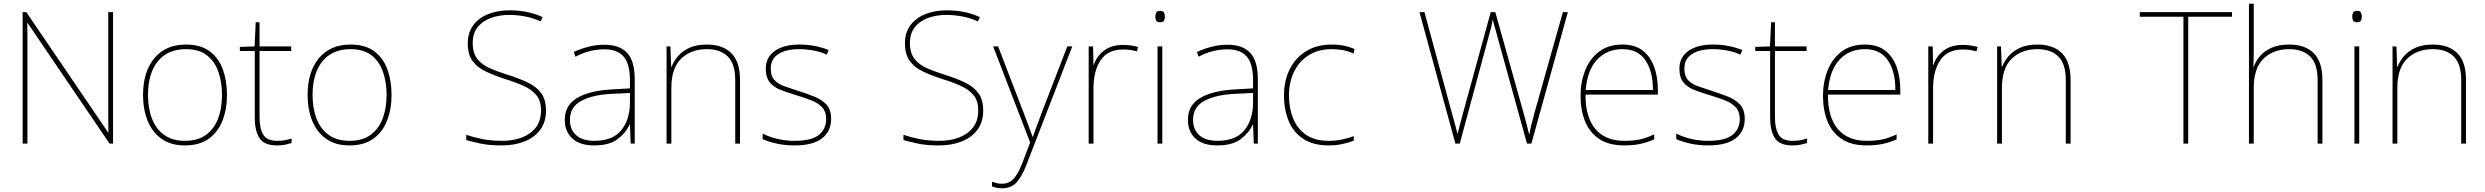

<svg xmlns="http://www.w3.org/2000/svg" viewBox="-20 -780 13500 1043"><path d="M594 0H575L130 -655H128Q129 -612 129 -577Q129 -542 129 -502V0H103V-714H123L567 -61H569Q568 -99 568 -138Q568 -177 568 -211V-714H594Z M1213 -264Q1213 -187 1188.5 -124.5Q1164 -62 1113.5 -26Q1063 10 984 10Q908 10 857.5 -26Q807 -62 782 -124Q757 -186 757 -264Q757 -390 818.5 -464Q880 -538 990 -538Q1070 -538 1119 -501.5Q1168 -465 1190.5 -403Q1213 -341 1213 -264ZM784 -264Q784 -191 806 -134.5Q828 -78 872.5 -46.5Q917 -15 984 -15Q1054 -15 1098.5 -47Q1143 -79 1164.5 -135.5Q1186 -192 1186 -264Q1186 -333 1166.5 -389.5Q1147 -446 1104 -479.5Q1061 -513 990 -513Q891 -513 837.5 -447Q784 -381 784 -264Z M1485 -15Q1510 -15 1529 -18.5Q1548 -22 1564 -28V-3Q1548 2 1529.5 6Q1511 10 1485 10Q1415 10 1389.5 -30Q1364 -70 1364 -140V-503H1283V-525L1363 -528L1369 -659H1390V-528H1562V-503H1390V-143Q1390 -82 1410 -48.5Q1430 -15 1485 -15Z M2107 -264Q2107 -187 2082.5 -124.5Q2058 -62 2007.5 -26Q1957 10 1878 10Q1802 10 1751.5 -26Q1701 -62 1676 -124Q1651 -186 1651 -264Q1651 -390 1712.5 -464Q1774 -538 1884 -538Q1964 -538 2013 -501.5Q2062 -465 2084.5 -403Q2107 -341 2107 -264ZM1678 -264Q1678 -191 1700 -134.5Q1722 -78 1766.5 -46.5Q1811 -15 1878 -15Q1948 -15 1992.5 -47Q2037 -79 2058.5 -135.5Q2080 -192 2080 -264Q2080 -333 2060.5 -389.5Q2041 -446 1998 -479.5Q1955 -513 1884 -513Q1785 -513 1731.5 -447Q1678 -381 1678 -264Z M2946 -180Q2946 -116 2913.5 -73.5Q2881 -31 2826.5 -10.5Q2772 10 2707 10Q2638 10 2593.5 0.5Q2549 -9 2513 -19V-48Q2553 -34 2600.5 -24.5Q2648 -15 2709 -15Q2766 -15 2813.5 -32.5Q2861 -50 2890 -86.5Q2919 -123 2919 -181Q2919 -231 2895 -261.5Q2871 -292 2826.5 -312.5Q2782 -333 2720 -352Q2662 -371 2617 -392.5Q2572 -414 2546.5 -449.5Q2521 -485 2521 -544Q2521 -604 2551.5 -644Q2582 -684 2633.5 -704Q2685 -724 2748 -724Q2795 -724 2839.5 -715.5Q2884 -707 2928 -687L2917 -664Q2871 -684 2828.5 -691.5Q2786 -699 2746 -699Q2693 -699 2648 -683Q2603 -667 2575.5 -633.5Q2548 -600 2548 -546Q2548 -492 2573 -460Q2598 -428 2640.5 -409.5Q2683 -391 2734 -375Q2798 -355 2845.5 -332.5Q2893 -310 2919.5 -274.5Q2946 -239 2946 -180Z M3264 -537Q3346 -537 3387 -492.5Q3428 -448 3428 -350V0H3406L3402 -103H3400Q3379 -57 3334 -23.5Q3289 10 3208 10Q3129 10 3088.5 -28Q3048 -66 3048 -129Q3048 -208 3114.5 -247.5Q3181 -287 3299 -294L3402 -300V-343Q3402 -433 3368 -472.5Q3334 -512 3264 -512Q3224 -512 3186.5 -503Q3149 -494 3106 -472L3097 -498Q3137 -516 3178.5 -526.5Q3220 -537 3264 -537ZM3301 -270Q3199 -265 3137.5 -232Q3076 -199 3076 -129Q3076 -76 3110 -45.5Q3144 -15 3208 -15Q3308 -15 3354.5 -72Q3401 -129 3402 -220V-275Z M3820 -538Q3906 -538 3953 -491Q4000 -444 4000 -346V0H3974V-345Q3974 -433 3933.5 -473Q3893 -513 3820 -513Q3734 -513 3680.5 -461.5Q3627 -410 3627 -302V0H3601V-528H3622L3626 -417H3628Q3640 -448 3663.5 -475.5Q3687 -503 3725.5 -520.5Q3764 -538 3820 -538Z M4495 -134Q4495 -67 4445.5 -28.5Q4396 10 4297 10Q4242 10 4197 -0.5Q4152 -11 4123 -24V-54Q4203 -15 4297 -15Q4388 -15 4428 -47Q4468 -79 4468 -134Q4468 -173 4446.5 -196.5Q4425 -220 4388.5 -234.5Q4352 -249 4308 -262Q4262 -276 4223.5 -290.5Q4185 -305 4162.5 -331.5Q4140 -358 4140 -407Q4140 -469 4189 -503.5Q4238 -538 4322 -538Q4369 -538 4410 -529.5Q4451 -521 4482 -508L4471 -483Q4443 -497 4402.5 -505Q4362 -513 4322 -513Q4250 -513 4208.5 -486.5Q4167 -460 4167 -407Q4167 -366 4187.5 -344.5Q4208 -323 4242.5 -311Q4277 -299 4317 -286Q4361 -272 4402 -256Q4443 -240 4469 -212.5Q4495 -185 4495 -134Z M5321 -180Q5321 -116 5288.5 -73.5Q5256 -31 5201.5 -10.5Q5147 10 5082 10Q5013 10 4968.5 0.5Q4924 -9 4888 -19V-48Q4928 -34 4975.5 -24.5Q5023 -15 5084 -15Q5141 -15 5188.5 -32.5Q5236 -50 5265 -86.5Q5294 -123 5294 -181Q5294 -231 5270 -261.5Q5246 -292 5201.5 -312.5Q5157 -333 5095 -352Q5037 -371 4992 -392.5Q4947 -414 4921.5 -449.5Q4896 -485 4896 -544Q4896 -604 4926.5 -644Q4957 -684 5008.5 -704Q5060 -724 5123 -724Q5170 -724 5214.5 -715.5Q5259 -707 5303 -687L5292 -664Q5246 -684 5203.5 -691.5Q5161 -699 5121 -699Q5068 -699 5023 -683Q4978 -667 4950.5 -633.5Q4923 -600 4923 -546Q4923 -492 4948 -460Q4973 -428 5015.5 -409.5Q5058 -391 5109 -375Q5173 -355 5220.5 -332.5Q5268 -310 5294.5 -274.5Q5321 -239 5321 -180Z M5375 -528H5402L5539 -172Q5557 -124 5569.5 -91Q5582 -58 5589 -37H5591Q5599 -59 5610.5 -91Q5622 -123 5639 -168L5778 -528H5805L5556 115Q5531 180 5501.5 211.5Q5472 243 5423 243Q5396 243 5369 233V207Q5383 212 5395 215Q5407 218 5423 218Q5461 218 5485.5 192Q5510 166 5535 102L5576 -6Z M6081 -536Q6105 -536 6124.5 -533Q6144 -530 6162 -525L6156 -501Q6137 -506 6120.5 -508.5Q6104 -511 6081 -511Q5998 -511 5959 -453Q5920 -395 5920 -297V0H5894V-528H5918L5920 -427H5922Q5936 -473 5976.5 -504.5Q6017 -536 6081 -536Z M6281 -721Q6299 -721 6303.5 -711.5Q6308 -702 6308 -690Q6308 -677 6303.5 -668Q6299 -659 6281 -659Q6266 -659 6261 -668Q6256 -677 6256 -690Q6256 -702 6261 -711.5Q6266 -721 6281 -721ZM6294 -528V0H6268V-528Z M6649 -537Q6731 -537 6772 -492.5Q6813 -448 6813 -350V0H6791L6787 -103H6785Q6764 -57 6719 -23.5Q6674 10 6593 10Q6514 10 6473.5 -28Q6433 -66 6433 -129Q6433 -208 6499.5 -247.5Q6566 -287 6684 -294L6787 -300V-343Q6787 -433 6753 -472.5Q6719 -512 6649 -512Q6609 -512 6571.5 -503Q6534 -494 6491 -472L6482 -498Q6522 -516 6563.5 -526.5Q6605 -537 6649 -537ZM6686 -270Q6584 -265 6522.5 -232Q6461 -199 6461 -129Q6461 -76 6495 -45.5Q6529 -15 6593 -15Q6693 -15 6739.5 -72Q6786 -129 6787 -220V-275Z M7198 10Q7114 10 7060 -25.5Q7006 -61 6980.5 -122.5Q6955 -184 6955 -261Q6955 -342 6986.5 -404.5Q7018 -467 7076 -502.5Q7134 -538 7215 -538Q7251 -538 7280.5 -532Q7310 -526 7338 -514L7333 -489Q7303 -503 7273.5 -508Q7244 -513 7215 -513Q7143 -513 7091 -481Q7039 -449 7010.5 -392Q6982 -335 6982 -261Q6982 -193 7004.5 -137Q7027 -81 7074.5 -48Q7122 -15 7198 -15Q7234 -15 7269.5 -22Q7305 -29 7334 -41V-16Q7309 -6 7274 2Q7239 10 7198 10Z M8497 -714 8299 0H8275L8114 -582Q8107 -611 8101 -629.5Q8095 -648 8089 -675Q8085 -650 8081.5 -635.5Q8078 -621 8073 -604L7910 0H7886L7691 -714H7718L7866 -170Q7876 -133 7883.5 -107Q7891 -81 7898 -52Q7905 -81 7912 -107.5Q7919 -134 7929 -171L8078 -714H8103L8256 -168Q8267 -129 8273.5 -103.5Q8280 -78 8287 -48Q8293 -78 8299 -103.5Q8305 -129 8316 -168L8470 -714Z M8794 -538Q8862 -538 8904 -505Q8946 -472 8966 -416.5Q8986 -361 8986 -291V-266H8593Q8592 -145 8646 -80Q8700 -15 8803 -15Q8851 -15 8885.5 -22Q8920 -29 8966 -50V-23Q8928 -6 8889.5 2Q8851 10 8803 10Q8720 10 8667.5 -25Q8615 -60 8590.5 -121Q8566 -182 8566 -259Q8566 -334 8591 -397.5Q8616 -461 8666.5 -499.5Q8717 -538 8794 -538ZM8794 -513Q8710 -513 8656.5 -456.5Q8603 -400 8594 -291H8959Q8960 -390 8919 -451.5Q8878 -513 8794 -513Z M9458 -134Q9458 -67 9408.5 -28.5Q9359 10 9260 10Q9205 10 9160 -0.5Q9115 -11 9086 -24V-54Q9166 -15 9260 -15Q9351 -15 9391 -47Q9431 -79 9431 -134Q9431 -173 9409.5 -196.5Q9388 -220 9351.5 -234.5Q9315 -249 9271 -262Q9225 -276 9186.5 -290.5Q9148 -305 9125.5 -331.5Q9103 -358 9103 -407Q9103 -469 9152 -503.5Q9201 -538 9285 -538Q9332 -538 9373 -529.5Q9414 -521 9445 -508L9434 -483Q9406 -497 9365.5 -505Q9325 -513 9285 -513Q9213 -513 9171.5 -486.5Q9130 -460 9130 -407Q9130 -366 9150.5 -344.5Q9171 -323 9205.5 -311Q9240 -299 9280 -286Q9324 -272 9365 -256Q9406 -240 9432 -212.5Q9458 -185 9458 -134Z M9717 -15Q9742 -15 9761 -18.5Q9780 -22 9796 -28V-3Q9780 2 9761.5 6Q9743 10 9717 10Q9647 10 9621.5 -30Q9596 -70 9596 -140V-503H9515V-525L9595 -528L9601 -659H9622V-528H9794V-503H9622V-143Q9622 -82 9642 -48.5Q9662 -15 9717 -15Z M10111 -538Q10179 -538 10221 -505Q10263 -472 10283 -416.5Q10303 -361 10303 -291V-266H9910Q9909 -145 9963 -80Q10017 -15 10120 -15Q10168 -15 10202.5 -22Q10237 -29 10283 -50V-23Q10245 -6 10206.5 2Q10168 10 10120 10Q10037 10 9984.5 -25Q9932 -60 9907.5 -121Q9883 -182 9883 -259Q9883 -334 9908 -397.5Q9933 -461 9983.5 -499.5Q10034 -538 10111 -538ZM10111 -513Q10027 -513 9973.5 -456.5Q9920 -400 9911 -291H10276Q10277 -390 10236 -451.5Q10195 -513 10111 -513Z M10642 -536Q10666 -536 10685.5 -533Q10705 -530 10723 -525L10717 -501Q10698 -506 10681.5 -508.5Q10665 -511 10642 -511Q10559 -511 10520 -453Q10481 -395 10481 -297V0H10455V-528H10479L10481 -427H10483Q10497 -473 10537.5 -504.5Q10578 -536 10642 -536Z M11048 -538Q11134 -538 11181 -491Q11228 -444 11228 -346V0H11202V-345Q11202 -433 11161.5 -473Q11121 -513 11048 -513Q10962 -513 10908.5 -461.5Q10855 -410 10855 -302V0H10829V-528H10850L10854 -417H10856Q10868 -448 10891.5 -475.5Q10915 -503 10953.5 -520.5Q10992 -538 11048 -538Z M11867 0H11841V-689H11604V-714H12105V-689H11867Z M12223 -496Q12223 -474 12222.5 -456.5Q12222 -439 12221 -417H12223Q12234 -449 12258 -476.5Q12282 -504 12321 -521Q12360 -538 12416 -538Q12502 -538 12549 -491Q12596 -444 12596 -346V0H12570V-345Q12570 -433 12529.5 -473Q12489 -513 12416 -513Q12330 -513 12276.5 -461.5Q12223 -410 12223 -302V0H12197V-760H12223Z M12783 -721Q12801 -721 12805.5 -711.5Q12810 -702 12810 -690Q12810 -677 12805.5 -668Q12801 -659 12783 -659Q12768 -659 12763 -668Q12758 -677 12758 -690Q12758 -702 12763 -711.5Q12768 -721 12783 -721ZM12796 -528V0H12770V-528Z M13196 -538Q13282 -538 13329 -491Q13376 -444 13376 -346V0H13350V-345Q13350 -433 13309.5 -473Q13269 -513 13196 -513Q13110 -513 13056.5 -461.5Q13003 -410 13003 -302V0H12977V-528H12998L13002 -417H13004Q13016 -448 13039.5 -475.5Q13063 -503 13101.5 -520.5Q13140 -538 13196 -538Z"/></svg>

Font: Noto Sans Syriac Western Thin
Style: Regular
Weight: 100
Designer: Patrick Giasson and the Monotype Design Team
Foundry: Monotype Imaging Inc.
Version: Version 3.000; ttfautohint (v1.8.4.7-5d5b)